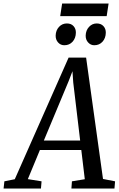

<svg xmlns="http://www.w3.org/2000/svg" viewBox="-86 -1077 680 1097"><path d="M-65.5 0 -61 -41 -1.5 -53 306 -748H406L502.5 -54.5L571.5 -41L568 0H322L325 -41L398.5 -53L378.5 -220H142L73 -53.5L151.5 -41L148 0ZM164.5 -274H372L332.5 -605.5L328 -670L306 -613ZM281.5 -818.5Q260 -818.5 245.8 -834.5Q231.5 -850.5 232 -874Q233 -904 251.2 -923.5Q269.5 -943 296 -943Q320.5 -943 334.2 -927.8Q348 -912.5 347.5 -890Q347 -859 328.8 -838.8Q310.5 -818.5 281.5 -818.5ZM452.5 -818.5Q432 -818.5 417.5 -834.5Q403 -850.5 403.5 -874Q404.5 -904 422.8 -923.5Q441 -943 466.5 -943Q491 -943 505 -927.8Q519 -912.5 518.5 -890Q518 -859 499.8 -838.8Q481.5 -818.5 452.5 -818.5ZM269 -1057H534.5L523.5 -985H258Z"/></svg>

Font: Merriweather 24pt SemiCondensed
Style: Italic
Weight: 400
Width: 4
Italic angle: -7.8°
Designer: Eben Sorkin
Foundry: Eben Sorkin
Version: Version 2.101